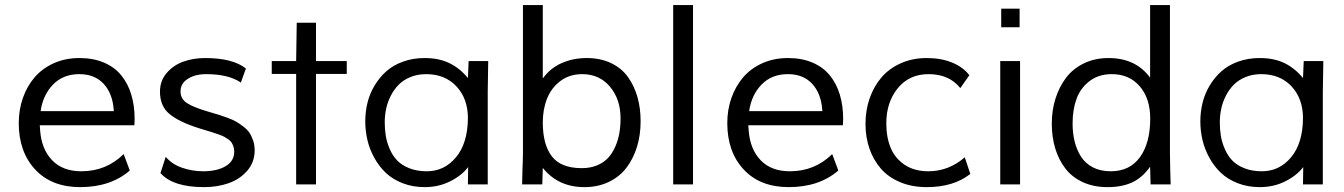

<svg xmlns="http://www.w3.org/2000/svg" viewBox="-20 -749 5460 780"><path d="M145 -297.4H442.4L441.9 -304.2Q437 -369.6 400.9 -408.7Q364.7 -447.8 302.2 -447.8Q236.3 -447.8 195.3 -405.3Q154.3 -362.8 145 -297.4ZM482.4 -123 507.3 -56.2Q429.2 11.2 305.7 11.2Q189.5 11.2 122.8 -60.5Q56.2 -132.3 56.2 -249Q56.2 -303.2 73 -351.1Q89.8 -398.9 120.8 -435.1Q151.9 -471.2 198.7 -492.2Q245.6 -513.2 302.7 -513.2Q359.4 -513.2 402.6 -494.6Q445.8 -476.1 472.9 -442.6Q500 -409.2 513.4 -364.5Q526.9 -319.8 526.9 -265.6Q526.9 -255.9 525.9 -240.2H141.6L143.1 -218.3Q148.9 -142.6 191.9 -97.9Q234.9 -53.2 310.5 -53.2Q411.6 -53.2 482.4 -123Z M979 -470.7 958.5 -413.6Q908.2 -447.8 817.9 -447.8Q772.5 -447.8 742.9 -428.7Q713.4 -409.7 713.4 -377.9Q713.4 -347.2 739.5 -330.3Q765.6 -313.5 817.9 -297.9Q823.7 -295.9 835.9 -292.5Q858.4 -286.1 870.6 -282.2Q882.8 -278.3 904.8 -270.3Q926.8 -262.2 939.2 -254.9Q951.7 -247.6 968 -235.4Q984.4 -223.1 993.2 -210Q1002 -196.8 1008.3 -178.2Q1014.6 -159.7 1014.6 -138.7Q1014.6 -90.3 984.4 -55.4Q954.1 -20.5 908.4 -4.6Q862.8 11.2 808.6 11.2Q682.6 11.2 631.8 -45.9L653.3 -111.8Q678.2 -82 719.5 -67.6Q760.7 -53.2 805.7 -53.2Q861.8 -53.2 896.7 -74Q931.6 -94.7 931.6 -132.8Q931.6 -144 928.5 -153.3Q925.3 -162.6 921.1 -169.4Q917 -176.3 908 -182.6Q898.9 -189 891.4 -193.1Q883.8 -197.3 869.6 -202.4Q855.5 -207.5 845.9 -210.4Q836.4 -213.4 818.1 -219Q799.8 -224.6 788.6 -228Q707 -253.9 668.5 -285.9Q629.9 -317.9 629.9 -376.5Q629.9 -420.9 657.2 -452.6Q684.6 -484.4 725.1 -498.8Q765.6 -513.2 813.5 -513.2Q925.3 -513.2 979 -470.7Z M1183.1 0V-448.7H1084V-501H1183.1L1185.5 -656.7H1263.7V-501H1388.7V-448.7H1263.7V0Z M1704.6 -513.2Q1763.2 -513.2 1805.4 -492.7Q1847.7 -472.2 1880.9 -432.1L1883.8 -501H1963.4L1961.4 -377.4V0H1880.9L1881.8 -70.3Q1856 -36.1 1809.1 -12.5Q1762.2 11.2 1705.6 11.2Q1656.7 11.2 1616 -4.6Q1575.2 -20.5 1547.6 -46.6Q1520 -72.8 1500.7 -107.7Q1481.4 -142.6 1472.7 -179.9Q1463.9 -217.3 1463.9 -255.9Q1463.9 -295.4 1473.1 -332.5Q1482.4 -369.6 1502.2 -402.3Q1522 -435.1 1549.8 -459.7Q1577.6 -484.4 1617.7 -498.8Q1657.7 -513.2 1704.6 -513.2ZM1713.9 -53.2Q1785.2 -53.2 1832.5 -110.1Q1879.9 -167 1880.9 -268.6Q1880.9 -348.1 1834.5 -397.9Q1788.1 -447.8 1710.9 -447.8Q1676.8 -447.8 1648.2 -436.3Q1619.6 -424.8 1600.3 -405.5Q1581.1 -386.2 1567.9 -360.6Q1554.7 -335 1548.8 -307.6Q1543 -280.3 1543 -252Q1543 -222.7 1547.4 -196.3Q1551.8 -169.9 1563.5 -143.1Q1575.2 -116.2 1593.8 -96.9Q1612.3 -77.6 1643.1 -65.4Q1673.8 -53.2 1713.9 -53.2Z M2185.1 -66.9 2183.1 0H2101.1Q2102.1 -33.2 2102.5 -60.1Q2104.5 -101.1 2104.5 -131.8V-728.5H2185.1V-430.2Q2214.8 -471.7 2261.2 -492.4Q2307.6 -513.2 2363.8 -513.2Q2419.9 -513.2 2462.9 -492.4Q2505.9 -471.7 2531.5 -435.5Q2557.1 -399.4 2569.8 -354.2Q2582.5 -309.1 2582.5 -256.3Q2582.5 -200.7 2567.9 -152.8Q2553.2 -105 2525.4 -68.1Q2497.6 -31.2 2453.4 -10Q2409.2 11.2 2354 11.2Q2247.6 11.2 2185.1 -66.9ZM2501 -268.6Q2501 -345.2 2458.3 -396.5Q2415.5 -447.8 2345.2 -447.8Q2293.9 -447.8 2257.1 -420.2Q2220.2 -392.6 2202.6 -348.9Q2185.1 -305.2 2185.1 -251.5Q2185.1 -161.6 2221.9 -113.8Q2258.8 -65.9 2343.8 -65.9Q2377.9 -65.9 2405.3 -77.1Q2432.6 -88.4 2450.2 -107.4Q2467.8 -126.5 2479.5 -153.1Q2491.2 -179.7 2496.1 -208Q2501 -236.3 2501 -268.6Z M2714.8 -728.5H2795.4V0H2714.8Z M3023.4 -297.4H3320.8L3320.3 -304.2Q3315.4 -369.6 3279.3 -408.7Q3243.2 -447.8 3180.7 -447.8Q3114.7 -447.8 3073.7 -405.3Q3032.7 -362.8 3023.4 -297.4ZM3360.8 -123 3385.7 -56.2Q3307.6 11.2 3184.1 11.2Q3067.9 11.2 3001.2 -60.5Q2934.6 -132.3 2934.6 -249Q2934.6 -303.2 2951.4 -351.1Q2968.3 -398.9 2999.3 -435.1Q3030.3 -471.2 3077.1 -492.2Q3124 -513.2 3181.2 -513.2Q3237.8 -513.2 3281 -494.6Q3324.2 -476.1 3351.3 -442.6Q3378.4 -409.2 3391.8 -364.5Q3405.3 -319.8 3405.3 -265.6Q3405.3 -255.9 3404.3 -240.2H3020L3021.5 -218.3Q3027.3 -142.6 3070.3 -97.9Q3113.3 -53.2 3189 -53.2Q3290 -53.2 3360.8 -123Z M3918 -443.4 3881.3 -391.1Q3835.9 -447.8 3752.4 -447.8Q3673.8 -447.8 3627.2 -390.6Q3580.6 -333.5 3580.6 -248Q3580.6 -191.4 3598.4 -148.4Q3616.2 -105.5 3655.5 -79.3Q3694.8 -53.2 3751.5 -53.2Q3834 -53.2 3899.4 -109.9L3921.9 -42.5Q3854 11.2 3745.1 11.2Q3684.6 11.2 3636.5 -9Q3588.4 -29.3 3558.1 -64.5Q3527.8 -99.6 3512 -145.8Q3496.1 -191.9 3496.1 -245.6Q3496.1 -300.8 3512.9 -349.4Q3529.8 -397.9 3560.8 -434.3Q3591.8 -470.7 3639.4 -491.9Q3687 -513.2 3745.1 -513.2Q3803.2 -513.2 3847.9 -494.9Q3892.6 -476.6 3918 -443.4Z M4047.4 -713.9H4122.1V-638.2H4047.4ZM4043.5 0V-501H4124V0Z M4735.8 0H4654.3L4652.3 -71.8Q4621.1 -27.3 4579.6 -8.1Q4538.1 11.2 4479.5 11.2Q4422.9 11.2 4378.9 -9Q4335 -29.3 4307.9 -64.7Q4280.8 -100.1 4266.8 -146.2Q4252.9 -192.4 4252.9 -247.1Q4252.9 -300.8 4267.8 -348.1Q4282.7 -395.5 4310.5 -432.6Q4338.4 -469.7 4383.1 -491.5Q4427.7 -513.2 4483.4 -513.2Q4593.8 -513.2 4652.3 -433.6V-728.5H4732.9V-125Q4733.9 -51.8 4735.8 0ZM4492.2 -53.2Q4569.8 -53.2 4611.3 -110.8Q4652.8 -168.5 4652.8 -267.6Q4652.8 -348.6 4610.4 -398.2Q4567.9 -447.8 4496.6 -447.8Q4443.4 -447.8 4406.5 -419.7Q4369.6 -391.6 4353.5 -347.7Q4337.4 -303.7 4337.4 -247.6Q4337.4 -207.5 4345.7 -174.1Q4354 -140.6 4371.6 -112.8Q4389.2 -85 4419.9 -69.1Q4450.7 -53.2 4492.2 -53.2Z M5097.2 -513.2Q5155.8 -513.2 5198 -492.7Q5240.2 -472.2 5273.4 -432.1L5276.4 -501H5356L5354 -377.4V0H5273.4L5274.4 -70.3Q5248.5 -36.1 5201.7 -12.5Q5154.8 11.2 5098.1 11.2Q5049.3 11.2 5008.5 -4.6Q4967.8 -20.5 4940.2 -46.6Q4912.6 -72.8 4893.3 -107.7Q4874 -142.6 4865.2 -179.9Q4856.4 -217.3 4856.4 -255.9Q4856.4 -295.4 4865.7 -332.5Q4875 -369.6 4894.8 -402.3Q4914.6 -435.1 4942.4 -459.7Q4970.2 -484.4 5010.3 -498.8Q5050.3 -513.2 5097.2 -513.2ZM5106.4 -53.2Q5177.7 -53.2 5225.1 -110.1Q5272.5 -167 5273.4 -268.6Q5273.4 -348.1 5227.1 -397.9Q5180.7 -447.8 5103.5 -447.8Q5069.3 -447.8 5040.8 -436.3Q5012.2 -424.8 4992.9 -405.5Q4973.6 -386.2 4960.4 -360.6Q4947.3 -335 4941.4 -307.6Q4935.5 -280.3 4935.5 -252Q4935.5 -222.7 4939.9 -196.3Q4944.3 -169.9 4956.1 -143.1Q4967.8 -116.2 4986.3 -96.9Q5004.9 -77.6 5035.6 -65.4Q5066.4 -53.2 5106.4 -53.2Z"/></svg>

Font: RGR Online_21
Style: Regular
Weight: 400
Italic angle: -12°
Designer: vernon adams
Foundry: vernon adams
Version: Version 1.000